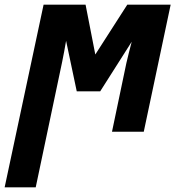

<svg xmlns="http://www.w3.org/2000/svg" viewBox="-67 -568 756 828"><path d="M-47 240H87L201 -301C207 -331 213 -361 218 -392L264 -174H365L501 -388C493 -358 485 -326 478 -296L416 0H553L669 -548H482L344 -333L302 -548H121Z"/></svg>

Font: Noto Sans Display SemiCondensed Extra
Style: Italic
Weight: 800
Width: 4
Italic angle: -12°
Designer: Monotype Design Team
Foundry: Monotype Imaging Inc.
Version: Version 1.900